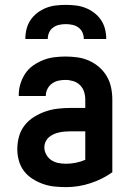

<svg xmlns="http://www.w3.org/2000/svg" viewBox="-20 -760 540 788"><path d="M251 8Q227 8 203 5.5Q179 3 156.5 -5Q134 -13 113.5 -26Q93 -39 78.5 -58Q64 -77 57.5 -100.5Q51 -124 51 -148Q51 -174 58 -199.5Q65 -225 81 -245.5Q97 -266 119.5 -280Q142 -294 166.5 -302.5Q191 -311 217 -314Q243 -317 269 -317H330V-351Q330 -368 325 -383.5Q320 -399 308.5 -410.5Q297 -422 281 -427Q265 -432 249 -432Q234 -432 220 -429Q206 -426 194 -417.5Q182 -409 175 -395.5Q168 -382 168 -368V-366H57V-371Q57 -394 64 -416.5Q71 -439 84 -458.5Q97 -478 116.5 -491.5Q136 -505 157.5 -513.5Q179 -522 202.5 -525Q226 -528 249 -528Q274 -528 298.5 -524.5Q323 -521 345.5 -511Q368 -501 387 -484.5Q406 -468 418.5 -446.5Q431 -425 436 -400.5Q441 -376 441 -351V-53Q400 -24 351 -8Q302 8 251 8ZM251 -88Q271 -88 291 -92Q311 -96 330 -104V-221H269Q257 -221 245.5 -220Q234 -219 222.5 -216.5Q211 -214 200 -209Q189 -204 180.5 -196.5Q172 -189 167 -178Q162 -167 162 -155Q162 -140 170 -125.5Q178 -111 191 -102.5Q204 -94 219.5 -91Q235 -88 251 -88ZM84 -600Q84 -621 89 -641Q94 -661 105.5 -678Q117 -695 133.5 -707.5Q150 -720 169 -727.5Q188 -735 208.5 -737.5Q229 -740 250 -740Q271 -740 291.5 -737.5Q312 -735 331 -727.5Q350 -720 366.5 -707.5Q383 -695 394.5 -678Q406 -661 411 -641Q416 -621 416 -600H324Q324 -614 318.5 -626.5Q313 -639 302 -647Q291 -655 277.5 -658Q264 -661 250 -661Q236 -661 222.5 -658Q209 -655 198 -647Q187 -639 181.5 -626.5Q176 -614 176 -600Z"/></svg>

Font: Moesevka
Style: Bold
Weight: 700
Monospace: yes
Designer: Belleve Invis
Foundry: Belleve Invis
Version: Version 32.5.0; ttfautohint (v1.8.4)